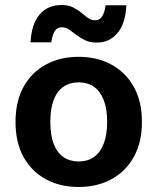

<svg xmlns="http://www.w3.org/2000/svg" viewBox="-20 -737 629 767"><path d="M294 -510Q368 -510 425 -479Q482 -448 514.5 -390Q547 -332 547 -250Q547 -168 514.5 -110Q482 -52 425 -21Q368 10 294 10Q220 10 163 -21Q106 -52 74 -110Q42 -168 42 -250Q42 -332 74 -390Q106 -448 163 -479Q220 -510 294 -510ZM294 -408Q259 -408 233.5 -390.5Q208 -373 194.5 -338Q181 -303 181 -250Q181 -197 194.5 -162Q208 -127 233.5 -109.5Q259 -92 294 -92Q330 -92 355 -109.5Q380 -127 394 -162.5Q408 -198 408 -250Q408 -303 394 -338Q380 -373 355 -390.5Q330 -408 294 -408ZM485 -716Q481 -642 449 -604.5Q417 -567 367 -567Q339 -567 319.5 -576.5Q300 -586 284.5 -598Q269 -610 256 -619Q243 -628 227 -628Q208 -628 198.5 -612.5Q189 -597 185 -568H102Q106 -642 138.5 -679.5Q171 -717 226 -717Q253 -717 272 -707.5Q291 -698 305 -686Q319 -674 332 -665Q345 -656 359 -656Q378 -656 388 -671.5Q398 -687 402 -716Z"/></svg>

Font: Kantumruy Pro SemiBold
Style: Regular
Weight: 600
Version: Version 1.002